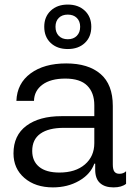

<svg xmlns="http://www.w3.org/2000/svg" viewBox="-20 -812 593 841"><path d="M211.9 8.8Q134.8 8.8 86.9 -32.5Q39.1 -73.7 39.1 -140.1Q39.1 -219.2 95.7 -261.2Q152.3 -303.2 249 -303.2H393.1V-351.1Q393.1 -405.8 362.1 -436.8Q331.1 -467.8 266.1 -467.8Q202.1 -467.8 166 -441.2Q129.9 -414.6 128.9 -370.1H51.8Q54.7 -446.8 114 -490.5Q173.3 -534.2 270 -534.2Q366.7 -534.2 420.4 -488Q474.1 -441.9 474.1 -348.1V-91.8Q474.1 -69.3 481.2 -60.1Q488.3 -50.8 502.9 -50.8Q521 -50.8 532.2 -62V-6.8Q512.7 8.8 477.1 8.8Q439 8.8 418 -10.3Q397 -29.3 397 -68.8V-95.2H393.1Q376.5 -48.8 326.4 -20Q276.4 8.8 211.9 8.8ZM121.1 -150.9Q121.1 -106 151.6 -81.1Q182.1 -56.2 240.2 -56.2Q310.5 -56.2 351.8 -91.6Q393.1 -127 393.1 -185.1V-252H259.8Q192.9 -252 157 -226.6Q121.1 -201.2 121.1 -150.9ZM173.8 -694.8Q173.8 -738.3 202.1 -765.1Q230.5 -792 276.9 -792Q323.2 -792 351.6 -765.1Q379.9 -738.3 379.9 -694.8Q379.9 -650.4 351.6 -623.8Q323.2 -597.2 276.9 -597.2Q230.5 -597.2 202.1 -623.8Q173.8 -650.4 173.8 -694.8ZM223.1 -694.8Q223.1 -669.9 237.5 -655Q252 -640.1 276.9 -640.1Q301.8 -640.1 316.4 -655Q331.1 -669.9 331.1 -694.8Q331.1 -719.2 316.4 -733.6Q301.8 -748 276.9 -748Q252 -748 237.5 -733.6Q223.1 -719.2 223.1 -694.8Z"/></svg>

Font: Lumene Sans
Style: Regular
Weight: 400
Designer: Deni Anggara
Version: Version 1.003;Glyphs 3.1.2 (3151)